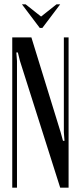

<svg xmlns="http://www.w3.org/2000/svg" viewBox="-20 -873 376 893"><path d="M262 -258 273 -218H280L277 -258V-699H299V0H260L73 -589L63 -629H56L59 -589V0H37V-699H126ZM99 -853 171 -796 243 -853H260L177 -743H165L82 -853Z"/></svg>

Font: Moniqa SemBd Narrow Heading
Style: Regular
Weight: 600
Width: 4
Designer: Rajesh Rajput
Foundry: Rajesh Rajput
Version: Version 1.000